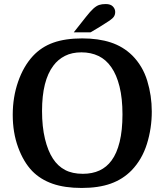

<svg xmlns="http://www.w3.org/2000/svg" viewBox="-20 -920 814 950"><path d="M731 -368Q731 -285 707 -208Q683 -131 631 -77Q588 -33 528 -11.5Q468 10 384 10Q300 10 240 -11Q180 -32 139 -74Q96 -119 69.5 -191.5Q43 -264 43 -352Q43 -439 69.5 -515.5Q96 -592 143 -643Q185 -688 244 -709Q303 -730 387 -730Q467 -730 528 -710Q589 -690 634 -646Q686 -594 708.5 -520.5Q731 -447 731 -368ZM188 -371Q188 -293 202.5 -233Q217 -173 242 -135Q266 -98 302 -79Q338 -60 390 -60Q484 -60 532 -126Q558 -161 572 -218Q586 -275 586 -354Q586 -433 571.5 -491.5Q557 -550 531 -587Q505 -625 467.5 -643Q430 -661 383 -661Q336 -661 301.5 -643.5Q267 -626 244 -595Q188 -521 188 -371ZM345 -760 405 -836Q427 -864 442 -877.5Q457 -891 470.5 -895.5Q484 -900 503 -900Q527 -900 538.5 -888Q550 -876 550 -861Q550 -848 544 -838.5Q538 -829 522 -818Q506 -807 475 -788L428 -760Z"/></svg>

Font: Domine
Style: Regular
Weight: 400
Designer: Pablo Impallari, Rodrigo Fuenzalida, Brenda Gallo
Foundry: Pablo Impallari, Rodrigo Fuenzalida, Brenda Gallo
Version: Version 2.000;September 19, 2022;FontCreator 14.0.0.2877 64-